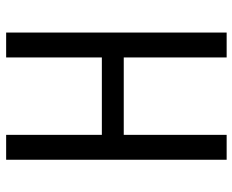

<svg xmlns="http://www.w3.org/2000/svg" viewBox="-88 -688 775 640"><g transform="rotate(-90 300.0 -367.5)"><path d="M88 0V-735H171V-416H429V-735H512V0H429V-343H171V0Z"/></g></svg>

Font: Iosevka SS04 Extended
Style: Regular
Weight: 400
Width: 7
Monospace: yes
Designer: Belleve Invis
Foundry: Belleve Invis
Version: Version 19.0.0; ttfautohint (v1.8.4)